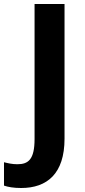

<svg xmlns="http://www.w3.org/2000/svg" viewBox="-92 -734 423 961"><path d="M14 207C143 207 231 136 231 -40V-714H81V-38C81 64 50 88 -5 88C-31 88 -52 83 -72 78V195C-52 202 -24 207 14 207Z"/></svg>

Font: Noto Sans Display
Style: Bold
Weight: 700
Designer: Monotype Design Team
Foundry: Monotype Imaging Inc.
Version: Version 1.900